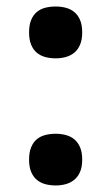

<svg xmlns="http://www.w3.org/2000/svg" viewBox="-20 -565 344 593"><path d="M69.8 -71.8Q69.8 -94.7 76.2 -110.1Q82.5 -125.5 93.5 -134.8Q104.5 -144 119.6 -147.9Q134.8 -151.9 151.9 -151.9Q168.5 -151.9 183.3 -147.9Q198.2 -144 209.5 -134.8Q220.7 -125.5 227.3 -110.1Q233.9 -94.7 233.9 -71.8Q233.9 -49.3 227.3 -34.2Q220.7 -19 209.5 -9.8Q198.2 -0.5 183.3 3.7Q168.5 7.8 151.9 7.8Q134.8 7.8 119.6 3.7Q104.5 -0.5 93.5 -9.8Q82.5 -19 76.2 -34.2Q69.8 -49.3 69.8 -71.8ZM69.8 -464.8Q69.8 -487.8 76.2 -503.2Q82.5 -518.6 93.5 -527.8Q104.5 -537.1 119.6 -541Q134.8 -544.9 151.9 -544.9Q168.5 -544.9 183.3 -541Q198.2 -537.1 209.5 -527.8Q220.7 -518.6 227.3 -503.2Q233.9 -487.8 233.9 -464.8Q233.9 -442.4 227.3 -427Q220.7 -411.6 209.5 -402.3Q198.2 -393.1 183.3 -388.9Q168.5 -384.8 151.9 -384.8Q134.8 -384.8 119.6 -388.9Q104.5 -393.1 93.5 -402.3Q82.5 -411.6 76.2 -427Q69.8 -442.4 69.8 -464.8Z"/></svg>

Font: Droids
Style: b
Weight: 700
Foundry: Ascender Corporation
Version: Version 1.00 build 113